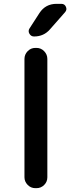

<svg xmlns="http://www.w3.org/2000/svg" viewBox="-20 -980 366 1000"><path d="M274.4 -960H299.8Q316.4 -960 323.2 -944.8Q330.1 -929.7 319.3 -917L240.2 -827.1Q208 -790 157.2 -790Q141.6 -790 133.3 -804.2Q125 -818.4 133.8 -832L185.5 -912.1Q216.8 -960 274.4 -960ZM164.1 0Q140.6 0 124 -17.1Q107.4 -34.2 107.4 -56.6V-672.9Q107.4 -696.3 124 -713.4Q140.6 -730.5 164.1 -730.5H169.9Q193.4 -730.5 210 -713.4Q226.6 -696.3 226.6 -672.9V-56.6Q226.6 -33.2 210 -16.6Q193.4 0 169.9 0Z"/></svg>

Font: Rounded Mgen+ 2p medium
Style: Regular
Weight: 500
Designer: [Source Han Sans]
Ryoko NISHIZUKA  (kana & ideographs); Paul D. Hunt (Latin, Greek & Cyrillic); Wenlong ZHANG  (bopomofo
Version: Version 1.059.20150602